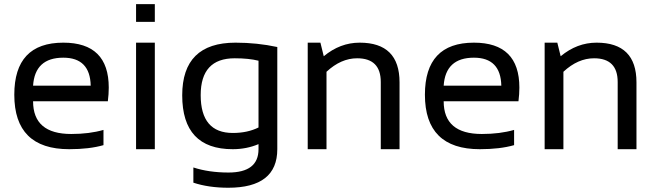

<svg xmlns="http://www.w3.org/2000/svg" viewBox="-20 -718 3156 924"><path d="M284.7 -512.7Q503.4 -512.7 503.4 -296.4Q503.4 -265.6 499 -230.5H139.2Q139.2 -73.2 322.8 -73.2Q410.2 -73.2 478 -92.8V-19.5Q410.2 0 313 0Q48.8 0 48.8 -262.2Q48.8 -512.7 284.7 -512.7ZM139.2 -305.7H416.5Q413.6 -440.4 284.7 -440.4Q147.9 -440.4 139.2 -305.7Z M725.1 -512.7V0H634.8V-512.7ZM725.1 -698.2V-612.8H634.8V-698.2Z M1224.1 -425.8Q1177.7 -437.5 1109.4 -437.5Q945.8 -437.5 945.8 -260.3Q945.8 -78.1 1100.6 -78.1Q1170.9 -78.1 1224.1 -104.5ZM1314.5 0Q1314.5 185.5 1078.6 185.5Q983.9 185.5 910.6 161.1V87.9Q985.4 112.3 1079.6 112.3Q1224.1 112.3 1224.1 0V-24.4Q1166.5 0 1100.1 0Q856.9 0 856.9 -259.3Q856.9 -512.7 1113.3 -512.7Q1217.3 -512.7 1314.5 -491.7Z M1460.9 0V-512.7H1522L1538.1 -447.3Q1616.7 -512.7 1710.9 -512.7Q1902.8 -512.7 1902.8 -321.8V0H1812.5V-323.2Q1812.5 -437.5 1698.7 -437.5Q1621.1 -437.5 1551.3 -372.6V0Z M2260.7 -512.7Q2479.5 -512.7 2479.5 -296.4Q2479.5 -265.6 2475.1 -230.5H2115.2Q2115.2 -73.2 2298.8 -73.2Q2386.2 -73.2 2454.1 -92.8V-19.5Q2386.2 0 2289.1 0Q2024.9 0 2024.9 -262.2Q2024.9 -512.7 2260.7 -512.7ZM2115.2 -305.7H2392.6Q2389.6 -440.4 2260.7 -440.4Q2124 -440.4 2115.2 -305.7Z M2601.1 0V-512.7H2662.1L2678.2 -447.3Q2756.8 -512.7 2851.1 -512.7Q3043 -512.7 3043 -321.8V0H2952.6V-323.2Q2952.6 -437.5 2838.9 -437.5Q2761.2 -437.5 2691.4 -372.6V0Z"/></svg>

Font: Sansation
Style: Regular
Weight: 400
Designer: Bernd Montag
Version: Version 1.301